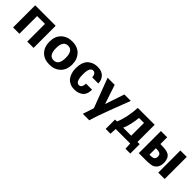

<svg xmlns="http://www.w3.org/2000/svg" viewBox="247 -1704 3082 3082"><g transform="rotate(45 1788.0 -162.5)"><path d="M533 0H390V-402H212V0H68V-502H533Z M901 -514Q1023 -514 1092 -440.5Q1161 -367 1161 -251Q1161 -128 1088.5 -58.5Q1016 11 901 11Q779 11 710.5 -61Q642 -133 642 -251Q642 -375 714.5 -444.5Q787 -514 901 -514ZM790 -252Q790 -86 901 -86Q1012 -86 1012 -252Q1012 -418 901 -418Q790 -418 790 -252Z M1393 -261Q1393 -91 1469 -91Q1530 -91 1535 -190H1672Q1672 -133 1654 -91.5Q1636 -50 1604.5 -29Q1573 -8 1539.5 1.5Q1506 11 1467 11Q1415 11 1374.5 -6Q1334 -23 1309.5 -49Q1285 -75 1269.5 -110.5Q1254 -146 1248 -180Q1242 -214 1242 -249Q1242 -324 1263 -378.5Q1284 -433 1319.5 -461Q1355 -489 1394 -501.5Q1433 -514 1477 -514Q1570 -514 1620.5 -463Q1671 -412 1672 -331H1534Q1526 -420 1466 -421Q1393 -421 1393 -261Z M2238 -502 2110 -167Q2017 77 1988 189H1840L1902 0L1712 -502H1873L1982 -174L2092 -502Z M2830 101H2721L2715 -12H2386L2380 101H2271V-112H2315Q2383 -266 2397 -502H2780V-112H2830ZM2638 -112V-402H2525Q2508 -229 2456 -112Z M3509 0H3364V-502H3509ZM3318 -172Q3318 -68 3241 -23Q3202 0 3083 0H2922V-502H3064V-349Q3165 -349 3222 -333Q3279 -317 3303 -262L3313 -227Q3318 -202 3318 -172ZM3083 -104Q3138 -104 3158.5 -122.5Q3179 -141 3179 -177Q3179 -239 3115 -247L3083 -249H3060V-104Z"/></g></svg>

Font: cwTeXHei
Style: Medium
Weight: 500
Version: Version 1.17